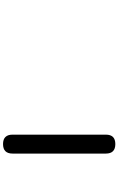

<svg xmlns="http://www.w3.org/2000/svg" viewBox="218 -932 768 1244"><g transform="rotate(-90 602.0 -310.0)"><path d="M351.6 -7.8Q351.6 53.2 290.5 53.2Q229 53.2 229 -7.8V-612.8Q229 -674.3 290.5 -674.3Q351.6 -674.3 351.6 -612.8Z"/></g></svg>

Font: Erica Type
Style: Bold Italic
Weight: 700
Monospace: yes
Designer: Peter Wiegel
Foundry: Peter Wiegel
Version: Version 1.000 2010 initial release